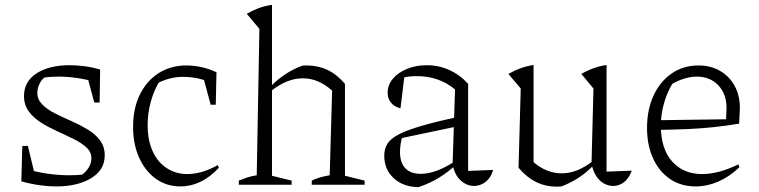

<svg xmlns="http://www.w3.org/2000/svg" viewBox="-20 -762 3132 792"><path d="M212 7Q180 7 143.5 2Q107 -3 68 -14L90 -64Q136 -51 180 -45Q224 -39 267 -39Q283 -39 299.5 -40Q316 -41 331 -43L298 -31Q322 -39 339.5 -61.5Q357 -84 357 -109Q357 -135 337 -153.5Q317 -172 285 -188Q253 -204 217.5 -220Q182 -236 150.5 -255.5Q119 -275 99 -302Q79 -329 79 -366Q79 -426 131 -459.5Q183 -493 267 -493Q295 -493 327.5 -489Q360 -485 393 -475L378 -423Q335 -435 296 -440.5Q257 -446 222 -446Q206 -446 190 -445Q174 -444 156 -442L179 -451Q156 -441 145 -420.5Q134 -400 134 -379Q134 -352 154 -331.5Q174 -311 205.5 -295Q237 -279 272.5 -263.5Q308 -248 340 -229Q372 -210 392 -184Q412 -158 412 -121Q412 -61 356 -27Q300 7 212 7ZM68 -14 72 -160H95L130 -15ZM369 -339 332 -476 393 -475 391 -339Z M724 7Q667 7 623 -24.5Q579 -56 554 -111.5Q529 -167 529 -238Q529 -316 557.5 -373Q586 -430 635.5 -461Q685 -492 749 -492Q780 -492 811.5 -485Q843 -478 873 -464L860 -416Q803 -445 734 -445Q703 -445 672.5 -436Q642 -427 614 -410L641 -432Q616 -392 602.5 -344Q589 -296 589 -246Q589 -183 610 -137.5Q631 -92 668.5 -68Q706 -44 753 -44Q782 -44 813.5 -53Q845 -62 878 -81L883 -70Q811 7 724 7ZM849 -330 813 -464H873L870 -330Z M965 0V-17Q979 -23 996.5 -29Q1014 -35 1039 -39L1050 -643L998 -705Q1022 -719 1047.5 -728.5Q1073 -738 1102 -742V-37L1183 -17V0ZM1266 0V-17Q1280 -24 1298 -29.5Q1316 -35 1340 -39L1350 -388L1403 -416V-37L1484 -17V0ZM1096 -385 1095 -404Q1125 -435 1158 -456.5Q1191 -478 1227 -491Q1232 -492 1237 -492Q1242 -492 1246 -492Q1292 -492 1331 -473.5Q1370 -455 1403 -416L1350 -388Q1294 -439 1229 -439Q1163 -439 1096 -385Z M1935 5Q1906 5 1881 -17Q1856 -39 1847 -83L1857 -393Q1792 -448 1698 -448Q1678 -448 1658 -445Q1638 -442 1619 -437L1649 -454L1632 -315Q1606 -322 1592.5 -339Q1579 -356 1579 -379Q1579 -411 1600 -436.5Q1621 -462 1658 -477.5Q1695 -493 1740 -493Q1790 -493 1834 -473Q1878 -453 1911 -416V-57L2014 -61Q2008 -39 1996 -24.5Q1984 -10 1968 -2.5Q1952 5 1935 5ZM1706 10Q1643 9 1604 -27Q1565 -63 1565 -120Q1565 -148 1578 -169Q1591 -190 1624.5 -207.5Q1658 -225 1718 -242.5Q1778 -260 1873 -281V-242L1620 -189L1640 -200Q1635 -184 1632.5 -167Q1630 -150 1630 -135Q1630 -92 1651.5 -68.5Q1673 -45 1716 -45Q1748 -45 1785 -59Q1822 -73 1863 -101V-84Q1828 -52 1791 -29Q1754 -6 1706 10Z M2482 -54 2586 -58Q2579 -38 2567 -23.5Q2555 -9 2540 -2Q2525 5 2509 5Q2489 5 2470.5 -5.5Q2452 -16 2439 -36.5Q2426 -57 2420 -86L2428 -397L2378 -457Q2428 -486 2482 -494ZM2296 7Q2291 7 2286 7.5Q2281 8 2277 8Q2231 8 2192 -11Q2153 -30 2119 -70L2174 -99Q2231 -47 2297 -47Q2362 -47 2427 -99L2428 -80Q2398 -49 2365.5 -28Q2333 -7 2296 7ZM2119 -70 2128 -397 2077 -457Q2128 -486 2181 -494V-84Z M2850 7Q2789 7 2744 -23.5Q2699 -54 2674 -108.5Q2649 -163 2649 -234Q2649 -309 2675.5 -367Q2702 -425 2750 -458.5Q2798 -492 2862 -492Q2912 -492 2950.5 -469.5Q2989 -447 3010.5 -407.5Q3032 -368 3032 -317L3029 -252Q2975 -243 2923.5 -237.5Q2872 -232 2814 -229.5Q2756 -227 2682 -226V-266L2975 -270L2977 -316Q2977 -374 2943 -410Q2909 -446 2854 -446Q2830 -446 2803.5 -438Q2777 -430 2753 -416Q2730 -377 2718 -332.5Q2706 -288 2706 -244Q2706 -148 2752.5 -96Q2799 -44 2876 -44Q2944 -44 3026 -84L3030 -72Q2989 -33 2943 -13Q2897 7 2850 7Z"/></svg>

Font: Piazzolla Thin ExtraLight
Style: Regular
Weight: 250
Version: Version 2.005